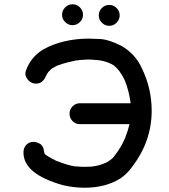

<svg xmlns="http://www.w3.org/2000/svg" viewBox="-20 -870 790 900"><path d="M377 10Q326 10 275 -2Q90 -54 90 -155Q90 -169 96 -181Q110 -205 138 -205Q150 -205 165.5 -197Q181 -189 185 -169Q186 -160 189 -150Q190 -149 191.5 -147Q193 -145 195 -144L204 -138Q223 -126 244 -116L266 -108Q290 -99 315 -93L331 -90H337Q358 -88 378 -88Q394 -88 409 -89Q412 -90 416 -90Q450 -95 468 -104L473 -106Q483 -109 497 -120Q498 -121 503.5 -125Q509 -129 516 -138V-139Q520 -143 532 -160.5Q544 -178 554 -197L568 -226V-228Q580 -257 587 -288H354Q334 -288 320 -302.5Q306 -317 306 -337Q306 -357 320 -371.5Q334 -386 354 -386H592V-387Q592 -392 591 -393V-395Q584 -444 567 -488L566 -490Q560 -507 540 -536L535 -542Q526 -553 518 -559V-560L514 -563Q505 -569 495 -573Q493 -575 491 -575L489 -576Q465 -585 441 -588L427 -589Q409 -591 391 -591Q348 -589 344 -587H338Q289 -577 262 -567L247 -562L240 -558Q233 -555 227 -551Q226 -550 224 -549Q222 -548 220.5 -546.5Q219 -545 218.5 -544.5Q218 -544 207 -533Q202 -527 195 -513Q180 -478 149 -478Q122 -478 106 -503Q99 -514 99 -525Q99 -533 102 -540Q125 -604 184 -639Q276 -689 398 -689Q411 -689 450.5 -687Q490 -685 549 -655Q614 -618 645 -550Q691 -455 691 -351Q691 -209 601 -90Q578 -57 545 -34Q475 10 377 10ZM369 -801Q369 -781 354.5 -766.5Q340 -752 320 -752Q300 -752 285.5 -766.5Q271 -781 271 -801Q271 -821 285.5 -835.5Q300 -850 320 -850Q340 -850 354.5 -835.5Q369 -821 369 -801ZM541 -798Q541 -778 526.5 -763.5Q512 -749 492 -749Q472 -749 457.5 -763.5Q443 -778 443 -798Q443 -818 457.5 -832.5Q472 -847 492 -847Q512 -847 526.5 -832.5Q541 -818 541 -798Z"/></svg>

Font: Bad Comic
Style: Regular
Weight: 400
Designer: GGBotNet
Foundry: f0n7
Version: 0.9